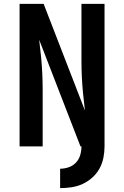

<svg xmlns="http://www.w3.org/2000/svg" viewBox="-20 -755 640 990"><path d="M290 215V115Q312 115 334 107.5Q356 100 371.5 83.5Q387 67 393.5 45Q400 23 400 0H395L182 -550L192 -460Q196 -418 198 -376.5Q200 -335 200 -294V0H81V-735H205L418 -185L408 -275Q404 -317 402 -358.5Q400 -400 400 -441V-735H519V0Q519 30 513 59.5Q507 89 492.5 115Q478 141 455.5 161Q433 181 406 193.5Q379 206 349 210.5Q319 215 290 215Z"/></svg>

Font: Iosevka Curly Extended
Style: Bold
Weight: 700
Width: 7
Monospace: yes
Designer: Belleve Invis
Foundry: Belleve Invis
Version: Version 11.1.0; ttfautohint (v1.8.3)